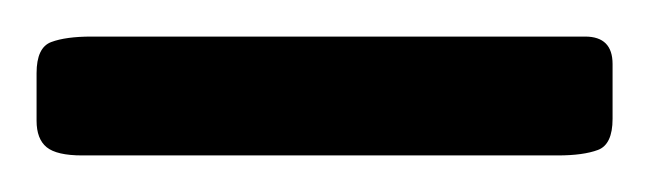

<svg xmlns="http://www.w3.org/2000/svg" viewBox="-40 -85 355 105"><path d="M5 0Q-9 0 -14.5 -4.5Q-20 -9 -20 -19V-45Q-20 -59 -12 -62Q-4 -65 10 -65H280Q295 -65 295 -50V-20Q295 -6 287 -3Q279 0 265 0Z"/></svg>

Font: Rubik Light
Style: Italic
Weight: 300
Italic angle: -12°
Designer: Hubert and Fischer
Foundry: Hubert and Fischer
Version: Version 2.300;gftools[0.9.30]